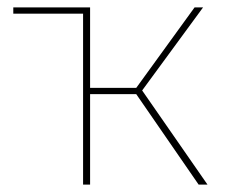

<svg xmlns="http://www.w3.org/2000/svg" viewBox="-20 -500 617 520"><path d="M205 0V-463H16V-480H224V-262H349L507 -480H530L365 -255L542 0H518L349 -245H224V0Z"/></svg>

Font: Cantarell Thin
Style: Regular
Weight: 100
Designer: Dave Crossland, Nikolaus Waxweiler, Florian Fecher, Jacques Le Bailly, Eben Sorkin, Alexei Vanyashin, Alexios Zavras, Em
Version: Version 0.303